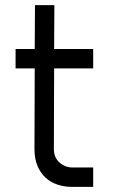

<svg xmlns="http://www.w3.org/2000/svg" viewBox="-20 -720 463 752"><path d="M193 -700 192 -528H345V-452H192L191 -136Q191 -104 212 -84.5Q233 -65 262 -64H345V12H263Q232 12 205 3Q178 -6 158 -24.5Q138 -43 126.5 -71Q115 -99 115 -136L116 -452H41V-528H116L117 -700Z"/></svg>

Font: Afrihost Sans
Style: Regular
Weight: 400
Designer: Afrihost SP Pty Ltd
Version: Version 1.000